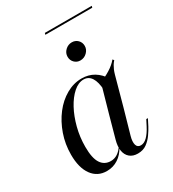

<svg xmlns="http://www.w3.org/2000/svg" viewBox="-174 -794 813 903"><g transform="rotate(-30 233.0 -343.0)"><path d="M291.9 -501.6Q273.4 -501.6 260.5 -514.5Q247.6 -527.4 247.6 -546.8Q247.6 -566.9 262.9 -581.5Q278.2 -596 298.4 -596Q317.7 -596 330.6 -583.1Q343.5 -570.2 343.5 -550.8Q343.5 -531.5 328.2 -516.5Q312.9 -501.6 291.9 -501.6ZM140.3 11.3Q89.5 11.3 60.5 -28.6Q31.5 -68.5 31.5 -139.5Q31.5 -196.8 49.6 -248.4Q67.7 -300 98.4 -339.9Q129 -379.8 169.4 -402.8Q209.7 -425.8 253.2 -425.8Q290.3 -425.8 319.4 -408.5Q348.4 -391.1 369.4 -357.3L317.7 -326.6Q315.3 -371 300.4 -394Q285.5 -416.9 258.9 -416.9Q230.6 -416.9 203.6 -393.1Q176.6 -369.4 155.2 -329.8Q133.9 -290.3 121 -240.7Q108.1 -191.1 108.1 -137.9Q108.1 -76.6 126.6 -48.4Q145.2 -20.2 179.8 -20.2Q199.2 -20.2 216.1 -31Q233.1 -41.9 246.8 -63.7V-57.3Q229 -24.2 201.6 -6.5Q174.2 11.3 140.3 11.3ZM279 -206.5 324.2 -366.1Q351.6 -375 379.4 -392.3Q407.3 -409.7 424.2 -430.6L429.8 -423.4Q421.8 -414.5 416.5 -405.6Q411.3 -396.8 406.9 -386.7Q402.4 -376.6 398.4 -362.1L355.6 -206.5ZM318.5 -76.6Q310.5 -48.4 315.3 -31Q320.2 -13.7 338.7 -13.7Q356.5 -13.7 373.4 -30.2Q390.3 -46.8 406.5 -78.2L421.8 -108.1H430.6L412.9 -73.4Q404 -56.5 389.9 -36.3Q375.8 -16.1 356 -1.6Q336.3 12.9 307.3 12.9Q280.6 12.9 264.1 -1.2Q247.6 -15.3 243.5 -39.9Q239.5 -64.5 248.4 -96L279 -206.5H355.6ZM208.9 -688.7 211.3 -697.6H466.1L463.7 -688.7Z"/></g></svg>

Font: Playfair 144pt SemiCondensed
Style: Italic
Weight: 400
Width: 4
Italic angle: -15.6°
Designer: Claus Eggers Sørensen
Foundry: Claus Eggers Sørensen
Version: Version 2.203